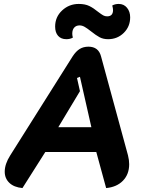

<svg xmlns="http://www.w3.org/2000/svg" viewBox="-20 -946 738 975"><path d="M4 -74Q4 -113 32 -157L349 -660Q366 -686 385 -697.5Q404 -709 429 -709Q480 -709 493 -660L630 -157Q636 -133 636 -112Q636 -61 604.5 -28.5Q573 4 519 9L469 -174H210L94 9Q51 5 27.5 -17.5Q4 -40 4 -74ZM444 -300 386 -556 371 -550 386 -483 276 -300ZM260 -811Q260 -860 295.5 -893Q331 -926 380 -926Q412 -926 433.5 -915.5Q455 -905 478 -886Q495 -873 504 -868Q513 -863 524 -863Q554 -863 554 -895Q554 -904 550 -918Q564 -926 583 -926Q609 -926 625 -906.5Q641 -887 641 -858Q641 -811 608.5 -779Q576 -747 529 -747Q504 -747 485.5 -757Q467 -767 442 -787Q423 -802 410 -809.5Q397 -817 384 -817Q367 -817 357 -806Q347 -795 347 -775Q347 -766 350 -755Q336 -747 317 -747Q290 -747 275 -764Q260 -781 260 -811Z"/></svg>

Font: K2D ExtraBold
Style: Italic
Weight: 800
Italic angle: -10°
Designer: Katatrad Aksorn Co.,Ltd.
Foundry: Cadson Demak Co.,Ltd.
Version: Version 1.000; ttfautohint (v1.6)